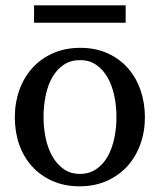

<svg xmlns="http://www.w3.org/2000/svg" viewBox="-20 -669 584 702"><path d="M405.8 -241.2Q405.8 -282.2 397.7 -319.8Q389.6 -357.4 373 -386.2Q356.4 -415 331.5 -432.1Q306.6 -449.2 272.9 -449.2Q238.3 -449.2 212.9 -432.1Q187.5 -415 171.1 -386.2Q154.8 -357.4 147 -319.8Q139.2 -282.2 139.2 -241.2Q139.2 -200.7 147.2 -163.1Q155.3 -125.5 171.9 -96.7Q188.5 -67.9 213.4 -50.5Q238.3 -33.2 272 -33.2Q306.2 -33.2 331.5 -50.3Q356.9 -67.4 373.3 -96.2Q389.6 -125 397.7 -162.6Q405.8 -200.2 405.8 -241.2ZM509.8 -240.2Q509.8 -187 492.9 -140.9Q476.1 -94.7 445.1 -60.8Q414.1 -26.9 369.9 -7.3Q325.7 12.2 271 12.2Q216.3 12.2 172.4 -7.1Q128.4 -26.4 97.7 -60.1Q66.9 -93.8 50.5 -139.9Q34.2 -186 34.2 -240.2Q34.2 -293.5 50.8 -339.8Q67.4 -386.2 98.6 -420.7Q129.9 -455.1 174.1 -474.6Q218.3 -494.1 273.9 -494.1Q329.6 -494.1 373.5 -474.1Q417.5 -454.1 447.8 -419.7Q478 -385.3 493.9 -339.1Q509.8 -293 509.8 -240.2ZM104.5 -585.9V-649.4H439.5V-585.9Z"/></svg>

Font: Charis SIL Phon
Style: Regular
Weight: 400
Foundry: SIL International
Version: Version 5.000